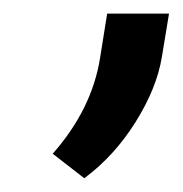

<svg xmlns="http://www.w3.org/2000/svg" viewBox="-20 -885 266 279"><path d="M225.6 -865.2 215.3 -802.7Q208 -757.3 177.2 -708Q146.5 -658.7 102.5 -626L56.6 -661.6Q113.8 -726.6 125.5 -801.3L135.7 -865.2Z"/></svg>

Font: Mardoto
Style: Italic
Weight: 400
Italic angle: -12°
Designer: Christian Robertson, Vahan Hovhannisyan
Foundry: Google
Version: Version 1.000